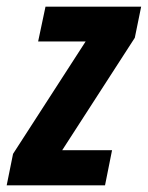

<svg xmlns="http://www.w3.org/2000/svg" viewBox="-70 -554 442 574"><path d="M-50 0 -31 -94 186 -430H44L66 -534H352L333 -441L116 -105H265L244 0Z"/></svg>

Font: Mona Sans Condensed
Style: Bold Italic
Weight: 700
Width: 3
Italic angle: -11.7°
Designer: Deni Anggara
Foundry: GitHub
Version: Version 1.001; ttfautohint (v1.8.4.7-5d5b);gftools[0.9.31]